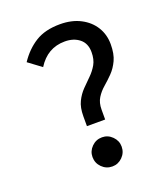

<svg xmlns="http://www.w3.org/2000/svg" viewBox="-127 -759 754 861"><g transform="rotate(-20 250.0 -328.0)"><path d="M216 -197V-244Q216 -286 229.5 -313.5Q243 -341 263 -361.5Q283 -382 302.5 -401Q322 -420 335.5 -443.5Q349 -467 349 -502Q349 -544 321.5 -566Q294 -588 252 -588Q169 -588 122 -513L60 -559Q94 -610 140.5 -639Q187 -668 258 -668Q314 -668 355.5 -646.5Q397 -625 419.5 -588.5Q442 -552 442 -506Q442 -460 428 -430Q414 -400 393.5 -379Q373 -358 352 -340Q331 -322 317 -299.5Q303 -277 303 -244V-197ZM262 12Q233 12 212.5 -8.5Q192 -29 192 -58Q192 -86 212.5 -106.5Q233 -127 262 -127Q290 -127 310.5 -106.5Q331 -86 331 -58Q331 -29 310.5 -8.5Q290 12 262 12Z"/></g></svg>

Font: Inconsolata SemiBold
Style: Regular
Weight: 600
Monospace: yes
Designer: Raph Levien, Cyreal, Brenton Simpson
Foundry: Raph Levien, Cyreal, Google
Version: Version 3.100; ttfautohint (v1.8.4.7-5d5b)